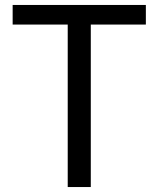

<svg xmlns="http://www.w3.org/2000/svg" viewBox="-20 -754 639 774"><path d="M253 0V-655H31V-734H568V-655H346V0Z"/></svg>

Font: Source Han Sans SC
Style: Regular
Weight: 400
Designer: Ryoko NISHIZUKA 西塚涼子 (kana, bopomofo & ideographs); Paul D. Hunt (Latin, Greek & Cyrillic); Sandoll Communications 산돌커뮤니
Foundry: Adobe
Version: Version 2.002;hotconv 1.0.116;makeotfexe 2.5.65601; ttfautoh